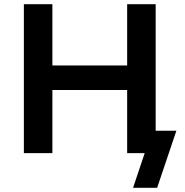

<svg xmlns="http://www.w3.org/2000/svg" viewBox="-20 -725 876 909"><path d="M610 164 665 0H584V-106H815L724 164ZM93 0V-705H228V-415H582V-705H717V0H582V-299H228V0Z"/></svg>

Font: Nunito Sans 8pt
Style: Bold
Weight: 700
Version: Version 3.101;gftools[0.9.27]